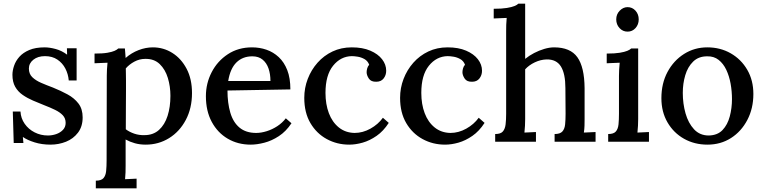

<svg xmlns="http://www.w3.org/2000/svg" viewBox="-20 -775 4178 1050"><path d="M256 16Q209 16 169 3.5Q129 -9 105 -26L108 7H55L50 -165H92Q94 -128 115 -98Q136 -68 169.5 -51Q203 -34 242 -34Q265 -34 287 -41.5Q309 -49 324 -64.5Q339 -80 339 -103Q339 -128 323.5 -144.5Q308 -161 281.5 -174Q255 -187 221 -200Q191 -212 160.5 -225Q130 -238 104 -256Q78 -274 63 -300.5Q48 -327 48 -366Q48 -389 57 -415.5Q66 -442 86 -464.5Q106 -487 140 -501.5Q174 -516 224 -516Q251 -516 284.5 -507Q318 -498 347 -476L346 -511H399V-335H356Q353 -370 337.5 -400Q322 -430 294 -449Q266 -468 226 -468Q187 -468 162.5 -448.5Q138 -429 138 -400Q138 -371 156.5 -353Q175 -335 205 -322Q235 -309 270 -296Q312 -279 349 -259Q386 -239 409 -209Q432 -179 432 -133Q432 -83 406.5 -49.5Q381 -16 341 0Q301 16 256 16Z M504 255V213Q534 213 546 199Q558 185 560.5 160Q563 135 563 102L564 -361Q564 -377 565 -395.5Q566 -414 568 -432Q551 -431 532 -430.5Q513 -430 497 -429V-482Q542 -482 567.5 -486.5Q593 -491 606.5 -497Q620 -503 627 -510H663Q664 -500 665 -486Q666 -472 667 -458Q699 -486 738 -501Q777 -516 816 -516Q874 -516 922.5 -485.5Q971 -455 1000.5 -399Q1030 -343 1030 -266Q1030 -183 996 -119Q962 -55 904.5 -19.5Q847 16 777 16Q745 16 718 8.5Q691 1 667 -12V131Q667 149 666.5 167.5Q666 186 664 205Q680 204 696.5 203.5Q713 203 727 202V255ZM770 -36Q818 -36 849.5 -64.5Q881 -93 896.5 -141.5Q912 -190 912 -251Q912 -302 898 -348.5Q884 -395 853.5 -424.5Q823 -454 774 -453Q743 -453 715 -438Q687 -423 668 -401Q668 -388 668.5 -373Q669 -358 669 -335.5Q669 -313 669 -278.5Q669 -244 668.5 -192.5Q668 -141 668 -68Q688 -53 714.5 -44Q741 -35 770 -36Z M1351 16Q1281 16 1225.5 -16.5Q1170 -49 1138 -108.5Q1106 -168 1106 -249Q1106 -319 1137.5 -380Q1169 -441 1226 -478.5Q1283 -516 1358 -516Q1400 -516 1437.5 -503Q1475 -490 1504.5 -462.5Q1534 -435 1551 -391.5Q1568 -348 1568 -286L1224 -280Q1224 -212 1239.5 -159Q1255 -106 1290 -77Q1325 -48 1381 -48Q1408 -48 1438.5 -57.5Q1469 -67 1496.5 -85Q1524 -103 1543 -128L1574 -101Q1544 -56 1505 -30.5Q1466 -5 1425.5 5.5Q1385 16 1351 16ZM1228 -332H1459Q1459 -370 1448.5 -400.5Q1438 -431 1416 -449Q1394 -467 1360 -467Q1307 -467 1273 -433.5Q1239 -400 1228 -332Z M1890 16Q1823 16 1767 -14.5Q1711 -45 1677.5 -102Q1644 -159 1644 -240Q1644 -294 1663 -343.5Q1682 -393 1716.5 -432Q1751 -471 1798.5 -493.5Q1846 -516 1904 -516Q1963 -516 2005 -498Q2047 -480 2069.5 -451Q2092 -422 2092 -388Q2092 -364 2078 -346Q2064 -328 2038 -328Q2009 -327 1997 -345.5Q1985 -364 1985 -380Q1985 -389 1988 -400.5Q1991 -412 1999 -421Q1991 -442 1973 -452Q1955 -462 1936 -465Q1917 -468 1904 -468Q1843 -467 1801.5 -415.5Q1760 -364 1760 -267Q1760 -205 1778.5 -156Q1797 -107 1833 -78Q1869 -49 1919 -48Q1964 -48 2006 -71.5Q2048 -95 2074 -131L2106 -103Q2077 -58 2039.5 -32Q2002 -6 1963.5 5Q1925 16 1890 16Z M2414 16Q2347 16 2291 -14.5Q2235 -45 2201.5 -102Q2168 -159 2168 -240Q2168 -294 2187 -343.5Q2206 -393 2240.5 -432Q2275 -471 2322.5 -493.5Q2370 -516 2428 -516Q2487 -516 2529 -498Q2571 -480 2593.5 -451Q2616 -422 2616 -388Q2616 -364 2602 -346Q2588 -328 2562 -328Q2533 -327 2521 -345.5Q2509 -364 2509 -380Q2509 -389 2512 -400.5Q2515 -412 2523 -421Q2515 -442 2497 -452Q2479 -462 2460 -465Q2441 -468 2428 -468Q2367 -467 2325.5 -415.5Q2284 -364 2284 -267Q2284 -205 2302.5 -156Q2321 -107 2357 -78Q2393 -49 2443 -48Q2488 -48 2530 -71.5Q2572 -95 2598 -131L2630 -103Q2601 -58 2563.5 -32Q2526 -6 2487.5 5Q2449 16 2414 16Z M3013 -42Q3043 -42 3055.5 -56Q3068 -70 3070.5 -95Q3073 -120 3073 -153L3072 -293Q3072 -372 3047.5 -411.5Q3023 -451 2969 -450Q2936 -449 2904.5 -434Q2873 -419 2852 -396V-124Q2852 -106 2851 -87.5Q2850 -69 2848 -50Q2864 -51 2880.5 -51.5Q2897 -52 2911 -53V0H2688V-42Q2718 -42 2730 -56Q2742 -70 2745 -95Q2748 -120 2748 -153V-605Q2748 -622 2748.5 -639.5Q2749 -657 2751 -677Q2734 -676 2715 -675.5Q2696 -675 2680 -674V-727Q2725 -727 2752 -731.5Q2779 -736 2793.5 -742Q2808 -748 2815 -755H2852V-453Q2874 -471 2901 -485Q2928 -499 2956.5 -507.5Q2985 -516 3010 -516Q3099 -516 3137.5 -462Q3176 -408 3177 -293V-124Q3177 -106 3176.5 -87.5Q3176 -69 3173 -50Q3189 -51 3206 -51.5Q3223 -52 3237 -53V0H3013Z M3306 -42Q3336 -42 3348 -56Q3360 -70 3362.5 -95Q3365 -120 3365 -153V-360Q3365 -377 3366 -394.5Q3367 -412 3369 -432Q3352 -431 3333 -430.5Q3314 -430 3298 -429V-482Q3343 -482 3369.5 -486.5Q3396 -491 3410.5 -497Q3425 -503 3432 -510H3470V-124Q3470 -106 3469 -87.5Q3468 -69 3466 -50Q3482 -51 3498.5 -51.5Q3515 -52 3529 -53V0H3306ZM3412 -602Q3386 -602 3368 -621.5Q3350 -641 3350 -669Q3350 -697 3369 -716.5Q3388 -736 3412 -736Q3438 -736 3455.5 -716.5Q3473 -697 3473 -669Q3473 -641 3455.5 -621.5Q3438 -602 3412 -602Z M3849 16Q3778 16 3721 -16Q3664 -48 3630.5 -105.5Q3597 -163 3597 -238Q3597 -319 3630.5 -381.5Q3664 -444 3721 -480Q3778 -516 3848 -516Q3919 -516 3976 -483.5Q4033 -451 4066.5 -393.5Q4100 -336 4100 -261Q4100 -182 4067 -119Q4034 -56 3977.5 -20Q3921 16 3849 16ZM3856 -34Q3904 -35 3931.5 -64Q3959 -93 3971 -138.5Q3983 -184 3983 -233Q3983 -276 3975.5 -317.5Q3968 -359 3952 -393Q3936 -427 3910 -447.5Q3884 -468 3847 -467Q3800 -467 3770.5 -438Q3741 -409 3727.5 -363.5Q3714 -318 3714 -267Q3714 -208 3729 -155Q3744 -102 3775.5 -68Q3807 -34 3856 -34Z"/></svg>

Font: Lora Medium
Style: Regular
Weight: 500
Designer: Olga Karpushina, Alexei Vanyashin (Cyrillic)
Foundry: Cyreal
Version: Version 3.004